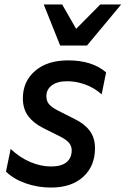

<svg xmlns="http://www.w3.org/2000/svg" viewBox="-20 -832 566 865"><path d="M7 -59 28 -161Q68 -123 115.5 -102.5Q163 -82 210 -82Q256 -82 279.5 -101Q303 -120 303 -155Q303 -175 289.5 -190Q276 -205 247 -219L177 -254Q132 -276 107.5 -308.5Q83 -341 83 -389Q83 -465 138 -512.5Q193 -560 287 -560Q395 -560 458 -506L438 -407Q404 -437 363.5 -451.5Q323 -466 283 -466Q238 -466 213.5 -447.5Q189 -429 189 -399Q189 -377 200.5 -363Q212 -349 239 -335L318 -295Q361 -274 384.5 -242.5Q408 -211 408 -164Q408 -84 355 -35.5Q302 13 210 13Q149 13 94.5 -6.5Q40 -26 7 -59ZM177 -812H260L323 -702L432 -812H526L372 -627H251Z"/></svg>

Font: Application Medium
Style: Italic
Weight: 500
Italic angle: -12°
Designer: Wei Huang
Foundry: Wei Huang
Version: Version 0.012